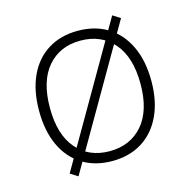

<svg xmlns="http://www.w3.org/2000/svg" viewBox="-88 -617 729 735"><g transform="rotate(-15 276.5 -250.0)"><path d="M276 8Q208 8 158 -23Q108 -54 81 -112Q54 -170 54 -250Q54 -330 81 -388Q108 -446 158 -477Q208 -508 276 -508Q344 -508 394 -477Q444 -446 471.5 -388Q499 -330 499 -250Q499 -170 471.5 -112Q444 -54 394 -23Q344 8 276 8ZM276 -31Q358 -31 407 -87.5Q456 -144 456 -250Q456 -356 407 -412.5Q358 -469 276 -469Q194 -469 145.5 -412.5Q97 -356 97 -250Q97 -144 145.5 -87.5Q194 -31 276 -31ZM135 31 105 12 419 -531 449 -512Z"/></g></svg>

Font: Mulish ExtraLight ExtraLight
Style: Regular
Weight: 250
Version: Version 3.603